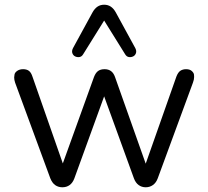

<svg xmlns="http://www.w3.org/2000/svg" viewBox="-20 -786 881 813"><path d="M244 7Q227 7 214 -2Q201 -11 193 -31L44 -436Q40 -448 40 -458Q40 -462 41.5 -470.5Q43 -479 53 -486Q63 -493 78 -493Q93 -493 102.5 -486Q112 -479 118 -460L246 -94L378 -460Q385 -478 395.5 -485.5Q406 -493 423 -493Q439 -493 450 -485Q461 -477 467 -460L597 -93L727 -462Q734 -480 744 -486.5Q754 -493 768 -493Q784 -493 792.5 -485Q801 -477 801.5 -469.5Q802 -462 802 -460Q802 -449 797 -436L648 -31Q641 -12 627.5 -2.5Q614 7 597 7Q580 7 567 -2.5Q554 -12 547 -31L421 -378L295 -31Q288 -12 275 -2.5Q262 7 244 7ZM553 -582Q559 -570 555.5 -560.5Q552 -551 543.5 -547Q535 -543 525.5 -544.5Q516 -546 510 -556L421 -699L332 -556Q326 -546 316.5 -544.5Q307 -543 298.5 -547Q290 -551 286.5 -560.5Q283 -570 289 -582L372 -734Q381 -750 393 -758Q405 -766 421 -766Q437 -766 449 -758Q461 -750 470 -734Z"/></svg>

Font: Nunito
Style: Regular
Weight: 400
Designer: Vernon Adams
Foundry: Vernon Adams
Version: Version 3.602